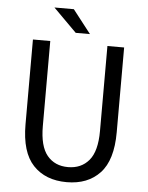

<svg xmlns="http://www.w3.org/2000/svg" viewBox="-57 -869 714 927"><g transform="rotate(5 300.0 -405.5)"><path d="M169 -823H263L351 -710H282ZM79 -249V-660H163V-248Q163 -150 200 -105.5Q237 -61 301 -61Q365 -61 402.5 -105.5Q440 -150 440 -248V-660H521V-249Q521 -114 462 -51Q403 12 301 12Q198 12 138.5 -51Q79 -114 79 -249Z"/></g></svg>

Font: Office Code Pro
Style: Regular
Weight: 400
Designer: Nathan Rutzky & Paul D. Hunt
Foundry: Adobe Systems Incorporated
Version: Version 1.004